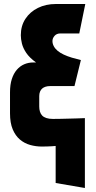

<svg xmlns="http://www.w3.org/2000/svg" viewBox="-20 -722 478 959"><path d="M376 -555 406 -702H259Q209 -702 169.5 -682.5Q130 -663 107 -628Q84 -593 84 -546Q84 -527 89.5 -504.5Q95 -482 111 -458Q127 -434 160 -410H146Q122 -410 101 -401Q80 -392 64 -373.5Q48 -355 39 -327Q30 -299 30 -261V-156Q30 -108 43.5 -76Q57 -44 79.5 -25Q102 -6 130.5 2Q159 10 189 10Q204 10 216 9.5Q228 9 239 8.5Q250 8 258 7V192L404 217V-132Q383 -131 363.5 -130.5Q344 -130 324.5 -129.5Q305 -129 285.5 -128.5Q266 -128 244 -128Q225 -128 211.5 -132.5Q198 -137 190.5 -145Q183 -153 179.5 -164.5Q176 -176 176 -190V-242Q176 -255 180 -264.5Q184 -274 191 -280Q198 -286 208 -289Q218 -292 230 -292H352L384 -422L339 -434Q316 -441 298 -449.5Q280 -458 267.5 -468.5Q255 -479 248.5 -491.5Q242 -504 242 -517Q242 -531 252.5 -543Q263 -555 282 -555Z"/></svg>

Font: Advent Pro ExtraBold
Style: Regular
Weight: 800
Designer: VivaRado, Andreas Kalpakidis
Foundry: VivaRado, Andreas Kalpakidis
Version: Version 3.000